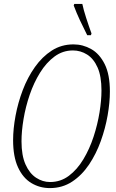

<svg xmlns="http://www.w3.org/2000/svg" viewBox="-20 -951 591 982"><path d="M235 11Q183 11 140 -15Q97 -41 72 -95.5Q47 -150 47 -234Q47 -292 59.5 -359Q72 -426 96.5 -490.5Q121 -555 158.5 -608Q196 -661 245 -692.5Q294 -724 356 -724Q404 -724 446.5 -700Q489 -676 515.5 -623Q542 -570 542 -483Q542 -427 530.5 -361Q519 -295 495.5 -229.5Q472 -164 435.5 -109.5Q399 -55 349 -22Q299 11 235 11ZM236 -20Q290 -20 332.5 -52Q375 -84 406.5 -136.5Q438 -189 458.5 -251.5Q479 -314 489 -376Q499 -438 499 -488Q499 -561 479 -606Q459 -651 425.5 -672Q392 -693 353 -693Q301 -693 259 -662Q217 -631 185 -579.5Q153 -528 132 -466.5Q111 -405 100.5 -342.5Q90 -280 90 -228Q90 -156 110.5 -110Q131 -64 164.5 -42Q198 -20 236 -20ZM426 -771Q405 -813 388.5 -848Q372 -883 357 -923L360 -931H401Q407 -902 420.5 -860Q434 -818 448 -780L445 -771Z"/></svg>

Font: Noto Serif ExtraCondensed ExtraLight
Style: Italic
Weight: 200
Width: 2
Italic angle: -12°
Designer: Monotype Design Team
Foundry: Monotype Imaging Inc.
Version: Version 2.014; ttfautohint (v1.8.4.7-5d5b)